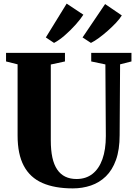

<svg xmlns="http://www.w3.org/2000/svg" viewBox="-20 -1036 756 1064"><path d="M383.5 8Q283 8 214.8 -22Q146.5 -52 112 -116.8Q77.5 -181.5 77.5 -284.5V-679.5L13.5 -695.5V-743H340V-695.5L261.5 -678.5V-258.5Q261.5 -203.5 270.2 -163.2Q279 -123 297 -96.5Q315 -70 341.8 -57Q368.5 -44 404 -44Q456 -44 492.2 -72.2Q528.5 -100.5 547.5 -153.8Q566.5 -207 566.5 -282L564 -679L485.5 -695.5V-743H708.5V-695.5L645.5 -679.5L643 -287.5Q643 -206.5 622.8 -150Q602.5 -93.5 566.8 -58.8Q531 -24 483.8 -8Q436.5 8 383.5 8ZM483.5 -798.5 437.5 -828.5 562.5 -1013.5 655 -950.5Q643.5 -931.5 622.8 -909.5Q602 -887.5 577.2 -865.5Q552.5 -843.5 528.2 -825.8Q504 -808 484.5 -798.5ZM279 -798.5 234 -828.5 349.5 -1016 442 -954.5Q426.5 -930 398.8 -899Q371 -868 339.5 -840.5Q308 -813 280 -798.5Z"/></svg>

Font: Merriweather 72pt Black
Style: Regular
Weight: 900
Version: Version 2.100